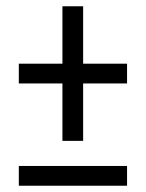

<svg xmlns="http://www.w3.org/2000/svg" viewBox="-20 -592 465 612"><path d="M179 -143V-326H40V-389H179V-572H245V-389H385V-326H245V-143ZM40 0V-63H385V0Z"/></svg>

Font: Noto Serif ExtraCondensed SemiBold
Style: Regular
Weight: 600
Width: 2
Designer: Monotype Design Team
Foundry: Monotype Imaging Inc.
Version: Version 2.015; ttfautohint (v1.8.4.7-5d5b)